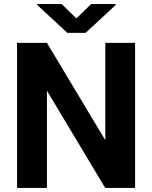

<svg xmlns="http://www.w3.org/2000/svg" viewBox="-20 -921 746 941"><path d="M642.1 -710.9V0H495.6L210 -476.6V0H63.5V-710.9H210L496.1 -233.9V-710.9ZM282.2 -901.4 354.5 -830.6 426.8 -901.4H546.9V-896.5L399.4 -759.8H310.1L162.1 -897V-901.4Z"/></svg>

Font: Vazirmatn RD
Style: Bold
Weight: 700
Designer: Saber Rastikerdar
Foundry: Saber Rastikerdar
Version: Version 32.102